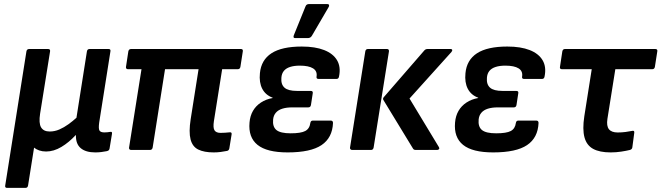

<svg xmlns="http://www.w3.org/2000/svg" viewBox="-20 -731 3225 936"><path d="M14.8 185Q3.1 185 5.4 173.3L108.8 -480.4Q110.8 -492.1 122.5 -492.1H214.1Q226.1 -492.1 224.1 -480.4L175.5 -176.9Q168.2 -130.4 180.3 -110.1Q192.4 -89.9 222.3 -89.9Q246.5 -89.9 269.4 -99.8Q292.3 -109.8 313.7 -125.3Q335.1 -140.9 352.7 -156.9L403.7 -480.4Q405.7 -492.1 416.7 -492.1H509Q520.7 -492.1 518.3 -480.4L463.7 -134.4Q459.4 -103.8 464.9 -94.7Q470.3 -85.5 488.9 -85.5Q495.9 -85.5 503.9 -86.3Q511.8 -87.2 517.8 -88.2Q523.5 -89.2 525.2 -86.5Q526.8 -83.8 525.8 -77.8L514.1 -6.8Q513.1 -1.7 510.3 1.3Q507.4 4.3 500 6Q487.3 8.6 473.2 10.3Q459.2 12 444.4 12Q398.2 12 373.7 -8.6Q349.1 -29.3 350.1 -71.9H348.4Q316.5 -37 279.3 -14.7Q242.1 7.6 204.6 7.6Q186.3 7.6 171 2.3Q155.8 -3 146.1 -11.3L116.8 173.3Q114.8 185 103.8 185Z M1021.9 12Q974.9 12 946.5 -2Q918.1 -16 909 -51.6Q899.8 -87.2 909.5 -149.7L948 -393.6H784.5L724.2 -11.7Q721.9 0 711.2 0H618.9Q613.9 0 611.1 -3.3Q608.2 -6.7 609.2 -11.7L669.8 -393.6H603.5Q598.5 -393.6 595.8 -396.9Q593.2 -400.2 594.2 -405.3L605.6 -480.4Q607.9 -492.1 619.3 -492.1H1154.4Q1165.7 -492.1 1163.7 -480.4L1152 -405.3Q1150 -393.6 1138.9 -393.6H1063L1022.8 -140.5Q1017.8 -107.8 1025.8 -95.5Q1033.8 -83.2 1055.4 -83.2Q1065.8 -83.2 1077.3 -84Q1088.7 -84.9 1099.4 -85.9Q1110.8 -87.5 1109.1 -75.9L1098 -7.4Q1095.7 3.6 1085.7 4.9Q1073 7.6 1056 9.8Q1039 12 1021.9 12Z M1382.1 12Q1281 12 1235.4 -24.8Q1189.9 -61.6 1196.4 -133.9Q1199.1 -166.2 1213.3 -190.6Q1227.4 -215 1252.1 -231.2Q1276.8 -247.4 1308.9 -253.1L1309.2 -254.7Q1274.6 -267.4 1258.5 -298.2Q1242.5 -329 1247.1 -374.2Q1253.1 -438.6 1303.5 -471.4Q1353.9 -504.1 1451.1 -504.1Q1516.6 -504.1 1560.3 -486.9Q1604.1 -469.7 1623.2 -437.2Q1642.4 -404.6 1632.7 -357.9Q1630.7 -346.2 1620.6 -346.2H1532.9Q1521.2 -346.2 1523.2 -357.6Q1527.5 -384.1 1506.3 -397.6Q1485 -411 1441.5 -411Q1414.2 -411 1394.4 -404.7Q1374.6 -398.4 1363.9 -385.4Q1353.1 -372.4 1351.7 -351.5Q1349.1 -319.6 1366.9 -303.7Q1384.6 -287.8 1427.7 -287.8H1494.6Q1507 -287.8 1504.6 -276.1L1495.9 -219.2Q1493.9 -207.5 1482.9 -207.5H1404Q1376.4 -207.5 1356.2 -201.1Q1335.9 -194.6 1324.7 -181.4Q1313.4 -168.3 1311.4 -148.4Q1308.1 -113.2 1327.5 -97.2Q1347 -81.1 1396.8 -81.1Q1447.1 -81.1 1468.1 -92.4Q1489.2 -103.6 1492.9 -131.5Q1494.6 -143.2 1505.3 -143.2H1592Q1603.4 -143.2 1603.4 -131.5Q1600.4 -59.3 1547.5 -23.7Q1494.6 12 1382.1 12ZM1418.5 -545.3Q1412.5 -545.3 1411.3 -549.5Q1410.2 -553.7 1412.5 -559.4L1469.3 -699.6Q1472 -706.7 1476.7 -709Q1481.4 -711.3 1488 -711.3H1575.6Q1582.3 -711.3 1584 -706.7Q1585.7 -702 1582 -696.3L1500.7 -557Q1494 -545.3 1480.6 -545.3Z M2006.6 0Q1996.9 0 1993.2 -7L1848.8 -243.9Q1845.4 -250.3 1850.4 -256.7L2048.6 -485.1Q2054.6 -492.1 2064.6 -492.1H2176.6Q2183.3 -492.1 2184.4 -487.7Q2185.6 -483.4 2180.6 -477.4L1976.4 -250.7L2119.6 -14Q2123.2 -8.4 2120.2 -4.2Q2117.2 0 2111.2 0ZM1696.5 0Q1691.8 0 1688.6 -3.3Q1685.4 -6.7 1686.4 -11.7L1760.8 -480.4Q1762.8 -492.1 1773.8 -492.1H1866.1Q1877.4 -492.1 1876.1 -480.4L1801.4 -11.7Q1799.1 0 1788.7 0Z M2384.1 12Q2283 12 2237.4 -24.8Q2191.9 -61.6 2198.4 -133.9Q2201.1 -166.2 2215.3 -190.6Q2229.4 -215 2254.1 -231.2Q2278.8 -247.4 2310.9 -253.1L2311.2 -254.7Q2276.6 -267.4 2260.5 -298.2Q2244.5 -329 2249.1 -374.2Q2255.1 -438.6 2305.5 -471.4Q2355.9 -504.1 2453.1 -504.1Q2518.6 -504.1 2562.3 -486.9Q2606.1 -469.7 2625.2 -437.2Q2644.4 -404.6 2634.7 -357.9Q2632.7 -346.2 2622.6 -346.2H2534.9Q2523.2 -346.2 2525.2 -357.6Q2529.5 -384.1 2508.3 -397.6Q2487 -411 2443.5 -411Q2416.2 -411 2396.4 -404.7Q2376.6 -398.4 2365.9 -385.4Q2355.1 -372.4 2353.7 -351.5Q2351.1 -319.6 2368.9 -303.7Q2386.6 -287.8 2429.7 -287.8H2496.6Q2509 -287.8 2506.6 -276.1L2497.9 -219.2Q2495.9 -207.5 2484.9 -207.5H2406Q2378.4 -207.5 2358.2 -201.1Q2337.9 -194.6 2326.7 -181.4Q2315.4 -168.3 2313.4 -148.4Q2310.1 -113.2 2329.5 -97.2Q2349 -81.1 2398.8 -81.1Q2449.1 -81.1 2470.1 -92.4Q2491.2 -103.6 2494.9 -131.5Q2496.6 -143.2 2507.3 -143.2H2594Q2605.4 -143.2 2605.4 -131.5Q2602.4 -59.3 2549.5 -23.7Q2496.6 12 2384.1 12Z M2956.9 12Q2903.2 12 2871.5 -5.3Q2839.8 -22.7 2829.3 -61.6Q2818.8 -100.5 2828.5 -164.1L2864.7 -393.6H2719.9Q2707.5 -393.6 2709.9 -405.3L2721.3 -480.4Q2723.6 -492.1 2734.3 -492.1H3174.3Q3186.6 -492.1 3184.3 -480.4L3172.6 -405.3Q3170.6 -393.6 3159.5 -393.6H2979.7L2941.2 -151.7Q2935.9 -117.1 2948.5 -101.1Q2961.1 -85.2 2991.1 -85.2Q3011.4 -85.2 3030.1 -87.7Q3048.7 -90.2 3063.4 -93.2Q3073.7 -94.9 3072 -83.2L3062.6 -12.4Q3061.3 -3 3050.9 0Q3033.6 4.3 3008.8 8.1Q2984 12 2956.9 12Z"/></svg>

Font: Sofia Sans Hairline
Style: Italic
Weight: 1
Italic angle: -9°
Designer: Botio Nikoltchev, Ani Petrova
Foundry: lettersoup
Version: Version 4.102